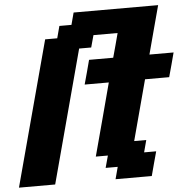

<svg xmlns="http://www.w3.org/2000/svg" viewBox="-58 -932 971 990"><g transform="rotate(-5 427.5 -437.5)"><path d="M500 0H687.5Q692.9 -21 704.1 -62.5Q715.3 -104 721.2 -125H658.7L675.3 -187.5H612.8L696.3 -500H821.3Q827.1 -520.5 838.4 -562.3Q849.6 -604 855 -625H730Q741.2 -667 763.4 -750.2Q785.6 -833.5 796.9 -875H359.4L342.8 -812.5H280.3L263.7 -750H201.2L0 0H187.5L371.6 -687.5H434.1L451.2 -750H576.2Q570.8 -729.5 559.6 -687.5Q548.3 -645.5 542.5 -625H417.5Q412.1 -604 400.9 -562.3Q389.6 -520.5 383.8 -500H508.8Q492.2 -437.5 459 -312.5Q425.8 -187.5 408.7 -125H471.2L454.1 -62.5H516.6Z"/></g></svg>

Font: Faithful 32x
Style: SemiboldOblique
Weight: 400
Foundry: Faithful Resource Pack
Version: Version 1.0; January 27, 2023